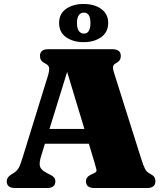

<svg xmlns="http://www.w3.org/2000/svg" viewBox="-20 -948 828 968"><path d="M259 -34Q259 0 216.5 0H56.5Q14 0 14 -34Q14 -54 36.5 -68L47 -74.5Q63.5 -84.5 72.8 -99.2Q82 -114 93 -150.5L221 -564Q230 -593.5 227.5 -606.8Q225 -620 207 -628.5Q193 -635.5 187.2 -644.5Q181.5 -653.5 181.5 -666Q181.5 -700 224.5 -700H546Q589 -700 589 -666Q589 -641 565 -629.5Q552.5 -623.5 550.2 -613.2Q548 -603 555 -581L692.5 -145.5Q703 -112 711.5 -96.2Q720 -80.5 734 -73.5Q751.5 -64.5 757.5 -56Q763.5 -47.5 763.5 -34Q763.5 0 720.5 0H456.5Q413.5 0 413.5 -34Q413.5 -56 439.5 -68L455.5 -75.5Q468.5 -81.5 466.5 -91.8Q464.5 -102 457.5 -125L428 -223.5H206.5L188 -163.5Q176 -125.5 181.8 -107.8Q187.5 -90 219.5 -74L233.5 -67Q245 -61 252 -53.8Q259 -46.5 259 -34ZM229.5 -298H405.5L318.5 -585.5ZM401.5 -735.5Q349 -735.5 313.5 -760.2Q278 -785 278 -832Q278 -879 313.5 -903.5Q349 -928 401.5 -928Q455.5 -928 490.5 -902.8Q525.5 -877.5 525.5 -832Q525.5 -786.5 490.5 -761Q455.5 -735.5 401.5 -735.5ZM402.5 -884.5Q387 -884.5 377.5 -871.5Q368 -858.5 368 -832Q368 -805.5 377.5 -792Q387 -778.5 402.5 -778.5Q436 -778.5 436 -832Q436 -884.5 402.5 -884.5Z"/></svg>

Font: Fraunces 9pt S000 Black
Style: Regular
Weight: 900
Version: Version 1.000; ttfautohint (v1.8.3)